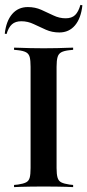

<svg xmlns="http://www.w3.org/2000/svg" viewBox="-26 -766 358 786"><path d="M142.7 -2.4Q119.4 -2.4 98 -2Q76.6 -1.6 60.1 -1.2Q43.5 -0.8 31.5 0V-8.9L47.6 -10.5Q69.4 -13.7 80.6 -19.4Q91.9 -25 95.6 -38.7Q99.2 -52.4 99.2 -78.2V-492.7Q99.2 -518.5 95.6 -532.3Q91.9 -546 80.6 -552Q69.4 -558.1 47.6 -560.5L31.5 -562.1V-571Q43.5 -571 60.1 -570.2Q76.6 -569.4 98 -569Q119.4 -568.5 142.7 -568.5H153.2H162.9Q187.1 -568.5 208.1 -569Q229 -569.4 245.6 -570.2Q262.1 -571 273.4 -571V-562.1L258.1 -560.5Q236.3 -558.1 225 -552Q213.7 -546 209.7 -532.3Q205.6 -518.5 205.6 -492.7V-78.2Q205.6 -52.4 209.7 -38.7Q213.7 -25 225 -19.4Q236.3 -13.7 258.1 -10.5L273.4 -8.9V0Q262.1 -0.8 245.6 -1.2Q229 -1.6 208.1 -2Q187.1 -2.4 162.9 -2.4H153.2ZM216.9 -633.1Q187.1 -633.1 161.7 -644.4Q136.3 -655.6 112.1 -667.3Q87.9 -679 61.3 -679Q37.1 -679 23 -666.5Q8.9 -654 0.8 -626.6L-6.5 -628.2Q-0.8 -679.8 23.8 -708.5Q48.4 -737.1 87.9 -737.1Q117.7 -737.1 143.1 -725.8Q168.5 -714.5 192.7 -702.8Q216.9 -691.1 242.7 -691.1Q267.7 -691.1 281.5 -704.4Q295.2 -717.7 303.2 -746L311.3 -744.4Q305.6 -691.1 281 -662.1Q256.5 -633.1 216.9 -633.1Z"/></svg>

Font: Playfair 144pt SemiCondensed SemiBold
Style: Regular
Weight: 600
Width: 4
Designer: Claus Eggers Sørensen
Foundry: Claus Eggers Sørensen
Version: Version 2.203